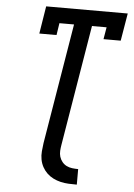

<svg xmlns="http://www.w3.org/2000/svg" viewBox="-62 -781 723 1034"><g transform="rotate(5 300.0 -264.0)"><path d="M393 207Q371 207 348.5 206Q326 205 305 200Q284 195 265 185.5Q246 176 231 161.5Q216 147 206 128.5Q196 110 192 88.5Q188 67 190 44.5Q192 22 195 0L303 -651H224L214 -586H121L145 -735H586L561 -586H468L479 -651H400L292 0Q289 17 288 33.5Q287 50 291.5 65Q296 80 306 92.5Q316 105 330 112Q344 119 360.5 121Q377 123 393 123Z"/></g></svg>

Font: Iosevka Curly Slab MdEx
Style: Italic
Weight: 500
Width: 7
Italic angle: -9°
Monospace: yes
Designer: Belleve Invis
Foundry: Belleve Invis
Version: Version 11.0.0; ttfautohint (v1.8.3)